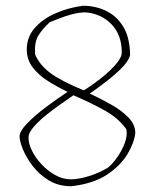

<svg xmlns="http://www.w3.org/2000/svg" viewBox="-20 -640 537 667"><path d="M228 7Q183 7 149.5 -13.5Q116 -34 93.5 -63.5Q71 -93 59.5 -121.5Q48 -150 48 -166Q48 -184 74 -211Q100 -238 138.5 -267Q177 -296 215 -321Q179 -338 146.5 -358.5Q114 -379 93.5 -406Q73 -433 73 -468Q73 -511 100.5 -542.5Q128 -574 172 -593.5Q216 -613 268 -620Q311 -620 348 -602.5Q385 -585 408 -547.5Q431 -510 432 -449Q427 -428 403 -404Q379 -380 348.5 -356.5Q318 -333 292 -315Q330 -297 366.5 -276.5Q403 -256 426.5 -231.5Q450 -207 450 -178Q446 -143 422.5 -104Q399 -65 352 -33.5Q305 -2 228 7ZM271 -326Q299 -343 329.5 -367Q360 -391 381.5 -415.5Q403 -440 403 -458Q403 -519 367 -556Q331 -593 277 -597Q255 -597 230.5 -590.5Q206 -584 185 -575.5Q164 -567 153 -563Q125 -537 112 -514.5Q99 -492 102 -451Q117 -415 154 -387Q191 -359 271 -326ZM226 -17Q253 -17 290 -28.5Q327 -40 357 -59Q374 -74 389.5 -97Q405 -120 414 -144.5Q423 -169 419 -191Q392 -229 346 -255Q300 -281 235 -309Q218 -297 192 -279Q166 -261 140 -240Q114 -219 96.5 -198.5Q79 -178 79 -163Q79 -141 91 -116.5Q103 -92 124 -69.5Q145 -47 171.5 -32Q198 -17 226 -17Z"/></svg>

Font: Labrada ExtraLight
Style: Regular
Weight: 200
Designer: Mercedes Jáuregui
Foundry: Omnibus-Type Team
Version: Version 1.000; ttfautohint (v1.8.4.7-5d5b)